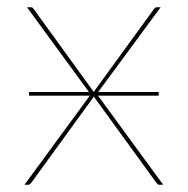

<svg xmlns="http://www.w3.org/2000/svg" viewBox="-20 -510 518 530"><path d="M60 -256H225.5L54.5 -490H65.5Q69.5 -490 71.2 -487.2Q73 -484.5 74.5 -483L239 -256L243.5 -263L403.5 -483Q405 -485.5 407.2 -487.8Q409.5 -490 412.5 -490H423.5L251 -256H418V-246H250.5L430.5 0H419.5Q415.5 0 413.8 -2.8Q412 -5.5 410.5 -7L238.5 -244Q238 -241.5 234.5 -237L67.5 -7Q65 -4.5 63.2 -2.2Q61.5 0 58.5 0H47.5L228 -246H60Z"/></svg>

Font: Lato Hairline
Style: Regular
Weight: 100
Designer: Lukasz Dziedzic
Foundry: tyPoland Lukasz Dziedzic
Version: Version 2.007; 2014-02-27